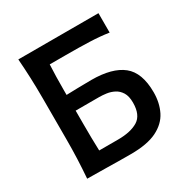

<svg xmlns="http://www.w3.org/2000/svg" viewBox="-164 -852 965 994"><g transform="rotate(-30 319.0 -355.0)"><path d="M337.5 3Q259.5 3 196.8 1.5Q134 0 77.5 0Q82 -59 84.2 -113.5Q86.5 -168 86.5 -234.5V-474.5Q86.5 -542 84.2 -597.8Q82 -653.5 77.5 -713H556.5V-597Q503.5 -605 443.2 -607.2Q383 -609.5 301.5 -609.5H205.5Q203.5 -573.5 202.8 -536.2Q202 -499 202 -456.5V-429Q231 -429.5 268.2 -430.8Q305.5 -432 351 -432Q475.5 -432 537.5 -382.5Q599.5 -333 599.5 -215.5Q599.5 -152.5 574.8 -103Q550 -53.5 492.8 -25.2Q435.5 3 337.5 3ZM204.5 -95.5H317Q393 -95.5 436.5 -122.2Q480 -149 480 -223Q480 -261.5 466 -284Q452 -306.5 430.5 -317.5Q409 -328.5 385.5 -331.8Q362 -335 342.5 -335H202V-255.5Q202 -211.5 202.5 -173Q203 -134.5 204.5 -95.5Z"/></g></svg>

Font: Commissioner Flair Medium
Style: Regular
Weight: 500
Designer: Kostas Bartsokas
Foundry: Kostas Bartsokas
Version: Version 1.000; ttfautohint (v1.8.3)